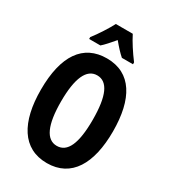

<svg xmlns="http://www.w3.org/2000/svg" viewBox="-223 -1045 1040 1168"><g transform="rotate(30 296.5 -461.5)"><path d="M357 -933H238C219 -895 174 -825 143 -786V-773H222C242 -790 268 -820 297 -854C325 -820 350 -793 373 -773H451V-786C414 -835 379 -889 357 -933ZM550 -358C550 -585 469 -725 297 -725C131 -725 43 -599 43 -359C43 -133 125 10 297 10C468 10 550 -131 550 -358ZM185 -358C185 -522 223 -606 297 -606C371 -606 408 -525 408 -358C408 -190 371 -111 297 -111C223 -111 185 -194 185 -358Z"/></g></svg>

Font: Noto Sans Ethiopic ExtraCondensed
Style: Bold
Weight: 700
Width: 2
Designer: Monotype Design Team
Foundry: Monotype Imaging Inc.
Version: Version 2.102